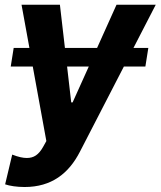

<svg xmlns="http://www.w3.org/2000/svg" viewBox="-20 -565 660 789"><path d="M620 -545.5H458.8L378.9 -367.9H246.8L226.2 -545.5H68.5L100.9 -367.9H36.2L24.1 -291.5H114.7L170.5 14.6L157.7 37.6C138.8 71.7 118.6 84.2 90.2 84.2C74.6 84.2 55.8 80.3 30.2 70.3L1.1 192.5C19.5 198.9 49 203.5 81 203.5C192.1 203.5 262.4 147.7 308.2 58.9L489 -291.5H577.4L589.5 -367.9H528.4ZM278.4 -144.2H272.7L255.7 -291.5H344.8Z"/></svg>

Font: TID UI
Style: Bold Italic
Weight: 700
Italic angle: -9.39999°
Designer: The TID Project Authors
Foundry: Bakken & Bæck
Version: Version 1.001;hotconv 1.0.109;makeotfexe 2.5.65596